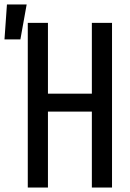

<svg xmlns="http://www.w3.org/2000/svg" viewBox="-62 -837 582 857"><path d="M62 0V-735H152V-419H348V-735H438V0H348V-339H152V0ZM-42 -661 -31 -817H57L29 -661Z"/></svg>

Font: Iosevka Term Medium
Style: Regular
Weight: 500
Monospace: yes
Designer: Belleve Invis
Foundry: Belleve Invis
Version: Version 26.3.1